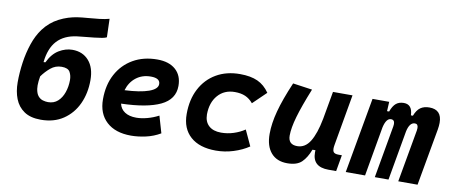

<svg xmlns="http://www.w3.org/2000/svg" viewBox="-66 -1014 3062 1296"><g transform="rotate(10 1465.0 -366.0)"><path d="M255.4 9.8Q184.1 9.8 140.9 -19.8Q97.7 -49.3 78.1 -99.6Q58.6 -149.9 58.6 -212.4Q58.6 -278.3 68.4 -347.4Q78.1 -416.5 99.4 -479.2Q120.6 -542 154.8 -587.9Q196.3 -643.6 256.6 -674.6Q316.9 -705.6 383.3 -714.8Q410.2 -718.8 449.7 -721.7Q488.8 -724.6 528.3 -729.2Q567.9 -733.9 595.2 -741.7L599.1 -615.7Q590.3 -610.4 567.6 -606.2Q544.9 -602.1 514.9 -598.9Q484.9 -595.7 454.6 -592.8Q423.8 -589.8 399.4 -586.9Q312.5 -575.7 264.9 -524.2Q217.3 -472.7 207 -376.5L219.7 -377.4Q248.5 -438 293.5 -465.1Q338.4 -492.2 385.3 -492.2Q456.1 -492.2 498 -444.3Q540 -396.5 540 -311Q540 -221.2 506.6 -148.7Q473.1 -76.2 409.4 -33.2Q345.7 9.8 255.4 9.8ZM283.2 -115.7Q323.2 -115.7 349.9 -139.9Q376.5 -164.1 390.1 -203.6Q403.8 -243.2 403.8 -288.1Q403.8 -318.8 390.6 -342.8Q377.4 -366.7 333.5 -366.7Q291 -366.7 258.5 -339.6Q226.1 -312.5 201.2 -277.8Q194.8 -241.7 194.8 -215.3Q194.8 -202.1 196.3 -191.4Q201.2 -159.2 215.1 -142.8Q229 -126.5 247.3 -121.1Q265.6 -115.7 283.2 -115.7Z M887.7 -115.7Q922.9 -115.7 962.9 -126.5Q1002.9 -137.2 1040 -156.7L1073.7 -41Q1027.3 -13.7 974.6 -2Q921.9 9.8 873.5 9.8Q766.1 9.8 705.8 -45.7Q645.5 -101.1 645.5 -199.7Q645.5 -298.3 685.1 -371.8Q724.6 -445.3 795.7 -486.3Q866.7 -527.3 961.4 -527.3Q1041.5 -527.3 1086.7 -487.3Q1131.8 -447.3 1131.8 -376Q1131.8 -284.2 1039.8 -240.2Q947.8 -196.3 771 -191.4Q778.8 -155.3 809.1 -135.5Q839.4 -115.7 887.7 -115.7ZM778.3 -284.7Q884.3 -289.6 942.9 -310.5Q1001.5 -331.5 1001.5 -365.7Q1001.5 -406.2 938 -406.2Q878.9 -406.2 836.9 -373.5Q794.9 -340.8 778.3 -284.7Z M1469.2 -115.7Q1513.2 -115.7 1555.4 -129.4Q1597.7 -143.1 1630.4 -165.5L1680.2 -58.1Q1634.3 -27.3 1575.4 -8.8Q1516.6 9.8 1455.1 9.8Q1342.8 9.8 1281 -45.2Q1219.2 -100.1 1219.2 -199.7Q1219.2 -298.8 1257.6 -372.3Q1295.9 -445.8 1365.5 -486.6Q1435.1 -527.3 1528.3 -527.3Q1601.1 -527.3 1649.2 -505.4Q1697.3 -483.4 1730.5 -434.6L1640.1 -347.2Q1616.2 -376 1586.4 -388.9Q1556.6 -401.9 1514.6 -401.9Q1442.4 -401.9 1398.7 -352.1Q1355 -302.2 1354.5 -220.2Q1355 -170.4 1385 -143.1Q1415 -115.7 1469.2 -115.7Z M1944.8 10.3Q1872.6 10.3 1833.3 -35.6Q1793.9 -81.5 1793.9 -164.6Q1793.9 -235.8 1816.9 -321.8Q1839.8 -407.7 1891.1 -527.3L2023.9 -508.3Q1974.6 -386.2 1951.9 -307.6Q1929.2 -229 1929.2 -176.8Q1929.2 -115.2 1991.2 -115.2Q2045.4 -115.2 2078.9 -169.4Q2112.3 -223.6 2131.8 -325.7V-325.2L2166 -517.6H2299.8L2238.3 -166.5Q2235.8 -152.3 2235.8 -142.1Q2235.8 -127 2240.7 -119.6Q2249 -106.9 2275.9 -106.9H2299.3L2279.8 4.9H2226.6Q2117.2 4.9 2117.2 -94.2Q2117.2 -101.6 2117.7 -109.4H2097.2Q2076.2 -53.2 2043.7 -21.5Q2011.2 10.3 1944.8 10.3Z M2551.3 -517.6 2547.9 -453.1H2562Q2576.7 -493.2 2597.4 -510.3Q2618.2 -527.3 2650.4 -527.3Q2709 -527.3 2711.4 -453.1H2725.1Q2740.7 -493.7 2764.9 -510.5Q2789.1 -527.3 2825.7 -527.3Q2911.1 -527.3 2911.1 -437Q2911.1 -416.5 2906.7 -390.6L2836.9 0H2704.6L2768.6 -359.4Q2770 -369.1 2770 -376.5Q2770 -404.3 2748 -404.3Q2711.4 -404.3 2697.8 -340.8L2637.7 0H2543.9L2607.4 -359.4Q2608.9 -368.2 2608.9 -375.5Q2608.9 -404.3 2584 -404.3Q2551.3 -404.3 2536.6 -339.8L2477.1 0H2344.7L2437 -517.6Z"/></g></svg>

Font: CaskaydiaCove NF
Style: Bold Italic
Weight: 700
Italic angle: -10°
Designer: Aaron Bell
Foundry: Saja Typeworks
Version: Version 2111.001; VTT 6.35;Nerd Fonts 3.2.1